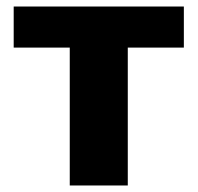

<svg xmlns="http://www.w3.org/2000/svg" viewBox="-20 -569 606 589"><path d="M544 -423H372V0H194V-423H22V-549H544Z"/></svg>

Font: Noto Sans Disp ExtBd
Style: Regular
Weight: 800
Designer: Monotype Design Team
Foundry: Monotype Imaging Inc.
Version: Version 2.000;GOOG;noto-source:20170915:90ef993387c0; ttfaut